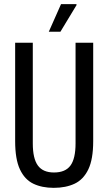

<svg xmlns="http://www.w3.org/2000/svg" viewBox="-20 -893 522 925"><path d="M239 12Q182 12 140.5 -8Q99 -28 76 -77Q53 -126 53 -213V-687H138V-202Q138 -129 162.5 -95.5Q187 -62 240 -62Q295 -62 319.5 -95.5Q344 -129 344 -202V-687H429V-213Q429 -126 405.5 -77Q382 -28 339.5 -8Q297 12 239 12ZM215 -740 274 -873H348L349 -869L271 -740Z"/></svg>

Font: Archivo ExtraCondensed
Style: Regular
Weight: 400
Width: 2
Designer: Hector Gatti
Foundry: Omnibus-Type
Version: Version 2.001